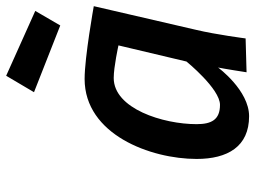

<svg xmlns="http://www.w3.org/2000/svg" viewBox="-120 -678 808 607"><g transform="rotate(-90 283.5 -375.0)"><path d="M295 -671 506 -588 552 -667 347 -759ZM340 -419C375 -419 443 -404 443 -404L392 -189C392 -189 306 -83 255 -83C208 -83 194 -110 194 -157C194 -263 243 -419 340 -419ZM219 9C301 9 373 -89 373 -89C369 -70 358 1 358 1L465 -2C465 -2 477 -95 492 -158L567 -482C567 -482 406 -511 337 -511C161 -511 84 -302 84 -157C84 -59 123 9 219 9Z"/></g></svg>

Font: RazerF5 SemiBold
Style: Italic
Weight: 600
Foundry: Razer Inc.
Version: Version 2